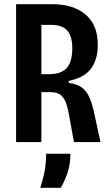

<svg xmlns="http://www.w3.org/2000/svg" viewBox="-20 -680 526 919"><path d="M57 0V-660H234Q258 -660 287 -655.5Q316 -651 344.5 -638.5Q373 -626 396.5 -604Q420 -582 434 -548Q448 -514 448 -464Q448 -433 441 -405.5Q434 -378 418.5 -355.5Q403 -333 376 -317Q349 -301 309 -293V-283Q351 -278 374 -259.5Q397 -241 409.5 -210.5Q422 -180 431 -138L461 0H334L311 -126Q306 -158 297.5 -183.5Q289 -209 272 -224Q255 -239 222 -239H178V0ZM178 -325H216Q273 -325 299.5 -354.5Q326 -384 326 -449Q326 -506 302 -533.5Q278 -561 224 -561H178ZM173 219Q193 154 197 117.5Q201 81 201 56H317Q317 107 303 147.5Q289 188 271 219Z"/></svg>

Font: Bricolage Grotesque 24pt Condensed SemiBold
Style: Regular
Weight: 600
Width: 3
Designer: Mathieu Triay
Foundry: Atelier Triay
Version: Version 1.001;gftools[0.9.33.dev8+g029e19f]